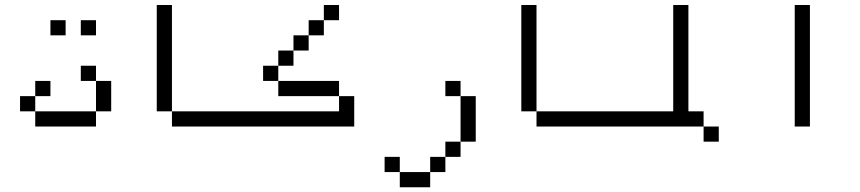

<svg xmlns="http://www.w3.org/2000/svg" viewBox="-20 -708 3540 790"><path d="M187.5 -312.5V-375H125V-312.5H62.5V-250H125V-187.5H375V-250H125V-312.5ZM250 -562.5V-625H187.5V-562.5ZM375 -562.5V-625H312.5V-562.5ZM375 -250H437.5Q437.5 -250 437.5 -375H375Q375 -375 375 -250ZM375 -375V-437.5H312.5V-375Z M1000 -187.5V-250H687.5V-187.5ZM687.5 -250V-687.5H625V-250Z M1375 -625V-687.5H1312.5V-625H1250V-562.5H1187.5V-500H1125V-437.5H1062.5V-375H1125V-312.5H1375V-250H1000V-187.5H1437.5Q1437.5 -187.5 1437.5 -312.5H1375V-375H1125V-437.5H1187.5V-500H1250V-562.5H1312.5V-625Z M1625 0V62.5H1750V0ZM1625 0V-62.5H1562.5V0ZM1750 0H1812.5V-62.5H1750ZM1812.5 -62.5H1875V-125H1812.5ZM1875 -125H1937.5V-312.5H1875ZM1875 -312.5V-375H1812.5V-312.5Z M2500 -187.5V-250H2187.5V-187.5ZM2187.5 -250V-687.5H2125V-250Z M2937.5 -125V-187.5H2875V-125ZM2875 -187.5V-250H2812.5V-687.5H2750V-250H2500V-187.5Z M3250 -687.5Q3250 -687.5 3250 -187.5H3312.5Q3312.5 -187.5 3312.5 -687.5Z"/></svg>

Font: Unifont
Style: Regular
Weight: 500
Version: Version 15.1.04